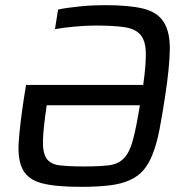

<svg xmlns="http://www.w3.org/2000/svg" viewBox="-20 -716 736 744"><path d="M387 -696Q481 -696 535.5 -682.5Q590 -669 614.5 -630.5Q639 -592 638 -523.5Q637 -455 620 -344Q609 -271 598.5 -216.5Q588 -162 573 -122.5Q558 -83 537 -58Q516 -33 483 -18Q450 -3 403.5 2.5Q357 8 292 8Q195 8 142 -6Q89 -20 68.5 -58.5Q48 -97 52.5 -165.5Q57 -234 74 -344L81 -387H535Q546 -466 545 -512Q544 -558 524.5 -581Q505 -604 463.5 -610.5Q422 -617 351 -617Q314 -617 270 -613Q226 -609 193 -603L205 -679Q223 -683 245.5 -686Q268 -689 292.5 -691.5Q317 -694 341.5 -695Q366 -696 387 -696ZM305 -71Q366 -71 402 -75.5Q438 -80 460 -102.5Q482 -125 495 -173Q508 -221 522 -308H161Q148 -221 146.5 -173Q145 -125 160 -102.5Q175 -80 209.5 -75.5Q244 -71 305 -71Z"/></svg>

Font: Azeri Sans
Style: Italic
Weight: 400
Designer: Hector Gatti & Omnibus-Type (original fonts) / Cristiano Sobral (main changes and remastering)
Foundry: Omnibus-Type
Version: Version 0.07;August 21, 2020;FontCreator 13.0.0.2681 64-bit;